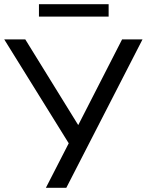

<svg xmlns="http://www.w3.org/2000/svg" viewBox="-24 -892 697 912"><path d="M194 0 312 -230V-196L-4 -705H96L358 -281H339L556 -705H653L291 0ZM161 -813V-872H492V-813Z"/></svg>

Font: Nunito Sans 12pt Medium
Style: Regular
Weight: 500
Designer: Vernon Adams
Foundry: Vernon Adams
Version: Version 3.101;gftools[0.9.27]